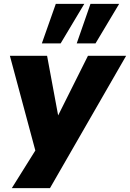

<svg xmlns="http://www.w3.org/2000/svg" viewBox="-20 -791 671 991"><path d="M41 180 181 -44 174 29 31 -503H223L282 -185H275L434 -503H631L238 180ZM376 -567 447 -771H595L473 -567ZM196 -567 268 -771H415L293 -567Z"/></svg>

Font: Nunito Sans 8pt Black
Style: Italic
Weight: 900
Italic angle: -9°
Version: Version 3.101;gftools[0.9.27]